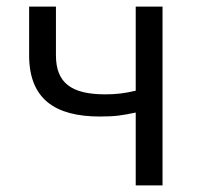

<svg xmlns="http://www.w3.org/2000/svg" viewBox="-20 -560 605 580"><path d="M390 0H471V-540H390V-286C356 -278 331 -275 298 -275C195 -275 149 -310 149 -393V-540H68V-393C68 -262 145 -208 282 -208C331 -208 351 -212 390 -220Z"/></svg>

Font: Noto Sans JP DemiLight
Style: Regular
Weight: 350
Designer: Ryoko NISHIZUKA 西塚涼子 (kana, bopomofo & ideographs); Paul D. Hunt (Latin, Greek & Cyrillic); Sandoll Communications 산돌커뮤니
Foundry: Adobe
Version: Version 2.004;hotconv 1.0.118;makeotfexe 2.5.65603